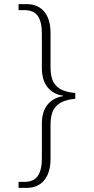

<svg xmlns="http://www.w3.org/2000/svg" viewBox="-20 -780 454 931"><path d="M70 131V102H97Q143 102 163 73.5Q183 45 183 -10V-179Q183 -239 210.5 -272.5Q238 -306 286 -314V-316Q238 -323 210.5 -357Q183 -391 183 -451V-618Q183 -675 163 -703Q143 -731 97 -731H70V-760H108Q164 -760 194.5 -723.5Q225 -687 225 -620V-455Q225 -405 241 -379Q257 -353 284 -342.5Q311 -332 345 -329V-301Q311 -298 284 -287Q257 -276 241 -250Q225 -224 225 -175V-10Q225 57 194.5 94Q164 131 108 131Z"/></svg>

Font: Noto Serif Hentaigana ExtraLight
Style: Regular
Weight: 200
Designer: Kazuhiro Yamada
Foundry: nipponia
Version: Version 1.000